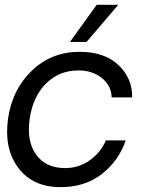

<svg xmlns="http://www.w3.org/2000/svg" viewBox="-20 -770 606 796"><path d="M380.9 -750H470.2L338.9 -596.2H270ZM231 5.9Q115.7 5.9 55.9 -74Q-3.9 -153.8 13.2 -276.9Q30.3 -398.9 112.1 -477.1Q193.8 -555.2 309.1 -555.2Q414.1 -555.2 471.9 -499.5Q529.8 -443.8 527.8 -366.2H442.9Q441.9 -414.1 402.8 -446Q363.8 -478 305.2 -478Q225.1 -478 170.7 -423.6Q116.2 -369.1 103 -276.9Q89.8 -184.1 129.9 -128.7Q169.9 -73.2 250 -73.2Q307.1 -73.2 352.5 -105.7Q397.9 -138.2 418.9 -188H501Q474.1 -106 404.1 -50Q334 5.9 231 5.9Z"/></svg>

Font: Oakes Grotesk
Style: Italic
Weight: 400
Designer: Samuel Oakes
Foundry: Samuel Oakes
Version: Version 1.0 | wf-rip DC20170320